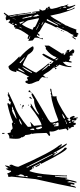

<svg xmlns="http://www.w3.org/2000/svg" viewBox="545 -1337 814 1944"><g transform="rotate(-90 952.0 -365.0)"><path d="M151.4 -594.7 150.4 -604.5H145.5L146.5 -594.7ZM130.9 -347.7 135.7 -348.6V-352.5Q135.7 -363.3 141.6 -385.7L139.6 -394.5H135.7Q135.7 -386.7 129.9 -356.4ZM364.3 -238.3 363.3 -247.1 247.1 -475.6H238.3Q239.3 -466.8 360.4 -238.3ZM233.4 -478.5 242.2 -479.5Q236.3 -486.3 235.4 -502H226.6ZM129.9 -491.2 138.7 -492.2Q138.7 -497.1 142.6 -506.8Q136.7 -514.6 135.7 -520.5Q158.2 -535.2 158.2 -565.4V-573.2H157.2Q149.4 -573.2 146.5 -590.8H142.6ZM80.1 4.9Q79.1 0 74.2 0Q87.9 -65.4 90.8 -65.4Q85.9 -73.2 84 -88.9L79.1 -86.9Q75.2 -16.6 61.5 -16.6Q54.7 -16.6 53.7 -25.4Q59.6 -42 59.6 -57.6L45.9 -55.7Q40 -2.9 23.4 -2.9Q53.7 -161.1 110.4 -411.1L135.7 -653.3L132.8 -681.6Q132.8 -690.4 144.5 -690.4Q150.4 -690.4 155.3 -688.5Q156.2 -698.2 168 -698.2Q169.9 -684.6 186.5 -659.2L195.3 -661.1Q195.3 -691.4 216.8 -713.9L220.7 -685.5L245.1 -720.7L249 -721.7Q249 -705.1 236.3 -664.1L249 -675.8H253.9L256.8 -652.3Q235.4 -612.3 235.4 -585.9Q381.8 -252.9 455.1 -168.9Q451.2 -168 451.2 -164.1Q458 -164.1 465.8 -151.4L458 -145.5Q433.6 -157.2 431.6 -175.8L426.8 -174.8Q427.7 -169.9 471.7 -96.7L463.9 -95.7Q443.4 -104.5 375 -230.5L370.1 -228.5L371.1 -220.7Q377 -211.9 377 -207Q370.1 -207 345.7 -235.4L347.7 -226.6Q394.5 -140.6 428.7 -115.2V-103.5Q428.7 -96.7 420.9 -95.7Q395.5 -95.7 264.6 -356.4Q272.5 -359.4 272.5 -362.3Q238.3 -436.5 227.5 -445.3L213.9 -444.3Q199.2 -473.6 191.4 -473.6Q152.3 -366.2 146.5 -109.4L148.4 -95.7L138.7 -93.8Q138.7 -188.5 144.5 -214.8L135.7 -213.9Q125 -134.8 125 -92.8L116.2 -91.8L114.3 -110.4L110.4 -109.4Q89.8 3.9 80.1 4.9ZM377.9 -193.4 377 -202.1 386.7 -203.1 387.7 -194.3ZM263.7 -366.2H258.8Q251 -366.2 231.4 -409.2L239.3 -414.1Q263.7 -370.1 263.7 -366.2ZM233.4 -427.7H226.6Q219.7 -427.7 218.8 -436.5Q233.4 -436.5 233.4 -427.7Z M727.5 -604.5Q784.2 -621.1 807.6 -631.8L811.5 -629.9L812.5 -637.7H817.4Q830.1 -637.7 846.7 -650.4Q840.8 -651.4 835 -651.4Q823.2 -651.4 810.5 -646.5Q808.6 -646.5 808.6 -649.4V-650.4Q792 -650.4 724.6 -609.4L723.6 -604.5ZM690.4 -50.8 691.4 -55.7Q689.5 -63.5 689.5 -67.4V-70.3L679.7 -72.3L678.7 -66.4Q678.7 -60.5 690.4 -50.8ZM670.9 -93.8Q678.7 -95.7 682.6 -95.7H685.5L686.5 -100.6L673.8 -103.5ZM697.3 -101.6 698.2 -106.4 688.5 -108.4 687.5 -103.5ZM707 -104.5 709 -114.3 705.1 -115.2 703.1 -105.5ZM727.5 -113.3Q771.5 -137.7 772.5 -140.6L768.6 -141.6Q734.4 -136.7 720.7 -120.1ZM672.9 -176.8Q673.8 -182.6 680.7 -182.6L685.5 -181.6V-182.6Q685.5 -186.5 672.9 -210.9Q678.7 -217.8 679.7 -221.7Q671.9 -223.6 671.9 -234.4V-238.3L663.1 -236.3L666 -212.9L663.1 -213.9V-198.2Q654.3 -200.2 653.3 -223.6L645.5 -225.6L644.5 -221.7Q647.5 -191.4 647.5 -181.6L646.5 -178.7L654.3 -180.7ZM724.6 -338.9V-342.8L716.8 -344.7L715.8 -340.8ZM631.8 -345.7Q637.7 -345.7 644.5 -354.5Q629.9 -400.4 629.9 -407.2V-408.2H627.9Q623 -408.2 616.2 -399.4Q615.2 -394.5 615.2 -388.7Q615.2 -369.1 630.9 -345.7ZM611.3 -423.8Q613.3 -423.8 624 -433.6Q619.1 -464.8 613.3 -466.8Q612.3 -462.9 609.4 -462.9H608.4Q609.4 -460 609.4 -453.1Q609.4 -443.4 606.4 -424.8ZM661.1 -549.8Q686.5 -554.7 716.8 -575.2L717.8 -579.1H714.8Q666 -569.3 661.1 -549.8ZM547.9 -642.6 550.8 -652.3 546.9 -653.3 543.9 -643.6ZM676.8 -622.1 677.7 -626 668.9 -627.9 668 -624ZM735.4 16.6Q724.6 14.6 724.6 5.9L725.6 0L715.8 2Q704.1 0 704.1 -15.6Q704.1 -26.4 707 -42L702.1 -43L692.4 -42L697.3 -21.5L686.5 -18.6V-21.5Q686.5 -27.3 679.7 -29.3L678.7 -25.4Q680.7 -19.5 680.7 -13.7L679.7 -6.8L668.9 -3.9L664.1 -4.9L651.4 -32.2L649.4 -22.5L640.6 -24.4Q638.7 -58.6 620.1 -62.5L622.1 -67.4Q633.8 -76.2 635.7 -83L626 -85L624 -77.1Q617.2 -79.1 610.8 -80.6Q604.5 -82 604.5 -87.9V-90.8H605.5Q611.3 -90.8 622.1 -105.5L609.4 -175.8H611.3Q614.3 -175.8 615.2 -178.7Q591.8 -215.8 591.8 -249Q591.8 -259.8 593.8 -269.5L585 -270.5Q572.3 -270.5 558.6 -263.7Q547.9 -266.6 547.9 -273.4V-275.4Q576.2 -294.9 578.1 -301.8Q576.2 -423.8 568.4 -442.4L571.3 -456.1Q561.5 -458 556.6 -516.6Q543 -519.5 535.2 -545.9L530.3 -546.9L537.1 -554.7Q518.6 -559.6 518.6 -612.3Q518.6 -638.7 523.4 -677.7L532.2 -676.8Q552.7 -676.8 576.2 -698.2Q579.1 -664.1 586.9 -663.1H601.6Q619.1 -645.5 625 -643.6L669.9 -652.3L682.6 -649.4L681.6 -645.5Q681.6 -640.6 685.5 -639.6Q760.7 -673.8 876 -698.2L878.9 -688.5L877.9 -684.6L865.2 -672.9L864.3 -668L891.6 -662.1Q895.5 -677.7 916 -684.6Q923.8 -678.7 928.7 -676.8Q929.7 -680.7 965.8 -696.3Q965.8 -687.5 973.6 -685.5Q975.6 -692.4 983.4 -692.4L989.3 -691.4L988.3 -686.5L859.4 -626Q758.8 -591.8 641.6 -492.2L638.7 -477.5L643.6 -462.9H642.6Q639.6 -462.9 637.7 -459Q641.6 -458 641.6 -455.1V-454.1Q668 -457 687.5 -465.8V-461.9L649.4 -427.7Q656.2 -378.9 656.2 -359.4L655.3 -350.6Q706.1 -357.4 845.7 -466.8L849.6 -465.8L847.7 -457Q858.4 -460.9 868.2 -460.9Q873 -460.9 877 -460Q775.4 -402.3 762.7 -377L766.6 -376Q845.7 -426.8 910.2 -426.8H917Q918.9 -431.6 965.8 -453.1L979.5 -450.2Q978.5 -446.3 977.1 -440.9Q975.6 -435.5 715.8 -284.2L686.5 -261.7L682.6 -244.1Q695.3 -188.5 706.1 -180.7Q870.1 -245.1 957 -254.9V-252.9Q957 -250 960.9 -249Q961.9 -255.9 977.5 -259.8Q981.4 -258.8 981.4 -255.9V-253.9Q1005.9 -263.7 1019.5 -263.7L1026.4 -262.7L1023.4 -252.9H1021.5Q1009.8 -252.9 948.2 -238.3Q949.2 -234.4 949.2 -229.5Q949.2 -221.7 946.3 -210L951.2 -209L949.2 -199.2L942.4 -200.2Q896.5 -200.2 733.4 -92.8Q729.5 -77.1 721.7 -77.1L715.8 -78.1L717.8 -87.9H715.8Q706.1 -87.9 698.2 -68.4L710 -56.6L713.9 -55.7Q716.8 -66.4 724.6 -66.4Q738.3 -66.4 751 -27.3Q748 -15.6 741.2 -15.6Q731.4 -15.6 731.4 -26.4L732.4 -32.2L727.5 -33.2L726.6 -28.3Q735.4 2.9 735.4 13.7ZM863.3 -481.4 853.5 -484.4 854.5 -489.3 864.3 -486.3ZM989.3 -452.1 985.4 -453.1 987.3 -462.9 992.2 -461.9ZM921.9 -449.2 932.6 -475.6Q935.5 -474.6 938.5 -472.7Q941.4 -470.7 945.3 -467.8Q931.6 -449.2 921.9 -449.2ZM992.2 -461.9 991.2 -480.5 1002 -483.4Q1008.8 -479.5 1008.8 -473.6Q1008.8 -465.8 992.2 -461.9ZM860.4 -530.3 846.7 -534.2Q839.8 -536.1 839.8 -542V-544.9L849.6 -546.9Q858.4 -540 862.3 -539.1ZM834 -542 826.2 -543.9 828.1 -552.7 835.9 -550.8ZM868.2 -561.5 858.4 -564.5 859.4 -569.3 869.1 -566.4ZM578.1 -725.6 568.4 -728.5 570.3 -752 578.1 -750Z M1249 -219.7V-224.6L1239.3 -233.4Q1239.3 -219.7 1249 -219.7ZM1188.5 -520.5Q1202.1 -524.4 1234.4 -585H1218.8Q1188.5 -524.4 1188.5 -520.5ZM1343.8 -520.5V-525.4L1290 -575.2L1284.2 -565.4Q1316.4 -533.2 1343.8 -520.5ZM1193.4 -450.2Q1249 -543.9 1249 -550.8Q1218.8 -525.4 1183.6 -450.2ZM1334 -183.6Q1324.2 -200.2 1324.2 -209H1313.5V-199.2Q1324.2 -199.2 1324.2 -183.6ZM1269.5 -189.5Q1264.6 -199.2 1264.6 -204.1H1259.8V-194.3ZM1299.8 -250Q1292 -250 1284.2 -264.6V-270.5Q1291 -270.5 1299.8 -254.9ZM1138.7 -290H1133.8V-300.8H1138.7ZM1234.4 -199.2Q1223.6 -199.2 1223.6 -214.8H1234.4ZM1410.2 -19.5Q1379.9 -19.5 1379.9 -44.9H1374V-35.2Q1359.4 -35.2 1359.4 -44.9Q1359.4 -49.8 1364.3 -49.8Q1359.4 -66.4 1343.8 -69.3V-58.6L1308.6 -74.2Q1302.7 -44.9 1294.9 -44.9Q1294.9 -49.8 1290 -49.8L1299.8 -109.4Q1294.9 -118.2 1294.9 -129.9Q1299.8 -129.9 1299.8 -134.8H1294.9Q1253.9 -101.6 1253.9 -63.5V-49.8H1244.1Q1244.1 -100.6 1269.5 -169.9Q1234.4 -211.9 1234.4 -234.4H1237.3Q1207 -262.7 1183.6 -305.7L1164.1 -335Q1157.2 -335 1138.7 -305.7Q1138.7 -331.1 1144.5 -339.8Q1144.5 -353.5 1103.5 -379.9Q1103.5 -395.5 1078.1 -450.2L1073.2 -480.5Q1085.9 -515.6 1093.8 -515.6Q1108.4 -515.6 1108.4 -490.2H1119.1L1133.8 -500Q1144.5 -500 1144.5 -475.6Q1209 -579.1 1209 -610.4L1198.2 -605.5H1193.4Q1207 -685.5 1249 -685.5H1253.9Q1296.9 -627 1354.5 -575.2H1338.9Q1415 -509.8 1455.1 -443.4L1450.2 -433.6Q1440.4 -431.6 1434.6 -431.6Q1429.7 -431.6 1429.7 -433.6Q1403.3 -433.6 1369.1 -490.2Q1281.2 -541 1264.6 -541Q1193.4 -430.7 1188.5 -405.3Q1250 -314.5 1279.3 -285.2V-275.4H1269.5Q1269.5 -286.1 1209 -349.6V-344.7Q1245.1 -285.2 1259.8 -285.2V-280.3L1253.9 -270.5Q1259.8 -270.5 1259.8 -264.6L1269.5 -270.5H1274.4Q1274.4 -247.1 1304.7 -229.5Q1304.7 -238.3 1324.2 -270.5Q1358.4 -336.9 1374 -344.7Q1379.9 -335.9 1379.9 -330.1L1324.2 -224.6Q1334 -202.1 1343.8 -199.2Q1364.3 -261.7 1429.7 -309.6L1439.5 -305.7L1462.9 -320.3L1461.9 -275.4L1379.9 -144.5L1384.8 -134.8V-125L1374 -129.9Q1374 -125 1369.1 -114.3Q1377 -114.3 1389.6 -104.5Q1389.6 -109.4 1394.5 -109.4V-88.9H1399.4V-99.6H1405.3Q1419.9 -93.8 1419.9 -69.3H1415Q1405.3 -74.2 1399.4 -74.2V-69.3L1424.8 -35.2Q1424.8 -27.3 1410.2 -19.5Z M1762.7 -613.3 1769.5 -614.3 1757.8 -672.9 1753.9 -671.9Q1757.8 -636.7 1762.7 -613.3ZM1847.7 -98.6Q1852.5 -99.6 1857.4 -115.2L1849.6 -135.7L1846.7 -134.8L1845.7 -110.4ZM1846.7 -152.3 1845.7 -156.2Q1840.8 -161.1 1839.8 -168.9H1835.9L1837.9 -162.1L1842.8 -152.3ZM1639.6 -127 1643.6 -127.9 1648.4 -139.6 1644.5 -138.7ZM1686.5 -143.6 1688.5 -151.4 1685.5 -150.4 1683.6 -143.6ZM1672.9 -159.2 1679.7 -160.2Q1697.3 -197.3 1709 -224.6L1706.1 -223.6Q1684.6 -185.5 1672.9 -159.2ZM1710.9 -231.4 1717.8 -233.4 1716.8 -236.3 1710 -235.4ZM1840.8 -281.2Q1838.9 -290 1834 -290L1828.1 -289.1Q1830.1 -284.2 1840.8 -281.2ZM1664.1 -182.6 1670.9 -184.6 1730.5 -293 1729.5 -296.9 1721.7 -298.8 1715.8 -297.9Q1664.1 -193.4 1664.1 -185.5ZM1704.1 -331.1V-334Q1693.4 -345.7 1670.9 -352.5L1668 -351.6Q1668.9 -346.7 1704.1 -331.1ZM1686.5 -367.2 1692.4 -368.2Q1691.4 -374 1686.5 -374H1684.6ZM1767.6 -373Q1773.4 -388.7 1778.3 -389.6L1773.4 -410.2Q1772.5 -417 1757.8 -435.5L1753.9 -434.6Q1756.8 -422.9 1756.8 -403.3Q1761.7 -397.5 1762.7 -393.6L1759.8 -392.6Q1763.7 -388.7 1767.6 -373ZM1676.8 -376 1675.8 -378.9 1623 -407.2 1620.1 -406.2Q1642.6 -387.7 1676.8 -376ZM1759.8 -443.4 1766.6 -445.3Q1756.8 -490.2 1752 -497.1Q1752 -499 1754.9 -500Q1746.1 -520.5 1742.2 -543.9L1734.4 -543L1751 -466.8L1749 -459H1750Q1755.9 -459 1759.8 -443.4ZM1734.4 -377Q1739.3 -377.9 1739.3 -382.8L1717.8 -488.3Q1716.8 -496.1 1679.7 -548.8L1675.8 -547.9Q1653.3 -521.5 1623 -443.4Q1624 -440.4 1627 -440.4Q1650.4 -431.6 1651.4 -427.7L1649.4 -419.9Q1656.2 -411.1 1734.4 -377ZM1709 -526.4V-527.3Q1709 -532.2 1706.1 -532.2H1705.1V-546.9L1695.3 -577.1L1682.6 -567.4Q1700.2 -526.4 1709 -526.4ZM1639.6 -550.8Q1652.3 -566.4 1652.3 -576.2V-579.1Q1648.4 -578.1 1636.7 -550.8ZM1770.5 -596.7 1773.4 -597.7 1770.5 -611.3 1767.6 -610.4ZM1722.7 -615.2 1726.6 -616.2 1724.6 -623 1721.7 -622.1ZM1735.4 -625 1738.3 -626 1737.3 -632.8 1733.4 -631.8ZM1669.9 -597.7 1683.6 -614.3Q1678.7 -620.1 1678.7 -624Q1668.9 -617.2 1668.9 -605.5ZM1736.3 -635.7 1735.4 -642.6H1731.4L1733.4 -635.7ZM1682.6 -635.7 1693.4 -637.7 1690.4 -651.4 1686.5 -650.4V-647.5Q1686.5 -643.6 1682.6 -635.7ZM1581.1 22.5Q1574.2 22.5 1573.2 16.6Q1576.2 16.6 1576.2 12.7L1568.4 13.7Q1555.7 13.7 1549.8 3.9Q1549.8 -34.2 1560.5 -34.2Q1566.4 -34.2 1567.4 -25.4L1571.3 -26.4Q1571.3 -43.9 1604.5 -90.8Q1635.7 -167 1651.4 -193.4L1645.5 -203.1Q1670.9 -247.1 1697.3 -315.4Q1683.6 -329.1 1610.4 -369.1Q1591.8 -386.7 1591.8 -389.6L1587.9 -388.7L1570.3 -370.1Q1563.5 -370.1 1561.5 -377L1576.2 -396.5L1567.4 -399.4L1560.5 -397.5Q1539.1 -371.1 1534.2 -352.5Q1540 -346.7 1541 -342.8L1532.2 -337.9Q1527.3 -337.9 1525.4 -342.8Q1543 -380.9 1543 -408.2Q1543 -416 1541 -421.9Q1536.1 -421.9 1514.6 -441.4L1509.8 -483.4L1513.7 -484.4Q1546.9 -465.8 1560.5 -465.8Q1559.6 -469.7 1528.3 -483.4Q1528.3 -491.2 1537.1 -493.2L1567.4 -482.4Q1633.8 -574.2 1633.8 -610.4L1632.8 -617.2L1639.6 -619.1L1640.6 -612.3L1644.5 -613.3L1643.6 -616.2Q1643.6 -627.9 1662.1 -631.8L1664.1 -624Q1695.3 -688.5 1703.1 -690.4L1701.2 -682.6Q1702.1 -677.7 1722.7 -668.9L1726.6 -680.7Q1719.7 -699.2 1717.8 -708Q1725.6 -712.9 1728.5 -712.9Q1730.5 -712.9 1731.4 -710.9Q1736.3 -715.8 1743.2 -715.8Q1748 -715.8 1751 -707L1759.8 -712.9L1760.7 -706.1L1764.6 -707L1787.1 -733.4Q1794.9 -733.4 1795.9 -728.5L1765.6 -685.5Q1778.3 -625 1798.8 -459L1793 -457L1785.2 -511.7Q1785.2 -513.7 1787.1 -513.7Q1787.1 -517.6 1783.2 -517.6L1774.4 -593.8L1767.6 -592.8L1793 -407.2L1798.8 -409.2Q1798.8 -426.8 1795.9 -444.3L1802.7 -445.3Q1811.5 -387.7 1811.5 -368.2L1821.3 -374Q1828.1 -374 1830.1 -369.1L1816.4 -343.8L1822.3 -316.4Q1822.3 -314.5 1847.7 -299.8L1840.8 -295.9L1855.5 -281.2L1857.4 -270.5L1839.8 -266.6Q1834 -255.9 1834 -246.1Q1841.8 -198.2 1862.3 -145.5V-130.9Q1877 -92.8 1880.9 -78.1L1862.3 -95.7Q1862.3 -83 1856.4 -72.3Q1868.2 -23.4 1876 -11.7L1869.1 -9.8Q1838.9 -54.7 1830.1 -95.7Q1821.3 -92.8 1821.3 -87.9V-86.9Q1831.1 -36.1 1848.6 -20.5L1842.8 -15.6Q1830.1 -15.6 1787.1 -165L1765.6 -261.7Q1753.9 -258.8 1673.8 -116.2Q1668 -114.3 1660.2 -85Q1654.3 -82 1624 2L1621.1 2.9Q1617.2 2.9 1616.2 -2.9L1610.4 1L1602.5 0L1594.7 1Q1589.8 20.5 1581.1 22.5ZM1526.4 -2 1525.4 -6.8Q1525.4 -14.6 1552.7 -46.9L1553.7 -42Q1553.7 -32.2 1530.3 -2.9ZM1600.6 -126Q1600.6 -132.8 1606.4 -133.8L1607.4 -127ZM1609.4 -138.7 1608.4 -142.6Q1608.4 -148.4 1619.1 -158.2L1620.1 -154.3Q1620.1 -149.4 1609.4 -138.7ZM1627 -170.9 1626 -177.7 1632.8 -178.7V-177.7Q1632.8 -172.9 1627 -170.9ZM1637.7 -187.5 1636.7 -194.3 1639.6 -195.3 1641.6 -188.5ZM1762.7 -716.8 1760.7 -723.6 1764.6 -724.6 1765.6 -717.8Z"/></g></svg>

Font: Blackcraft
Style: Regular
Weight: 400
Designer: GGBotNet
Foundry: GGBotNet
Version: 1.00